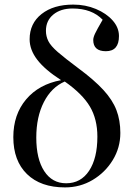

<svg xmlns="http://www.w3.org/2000/svg" viewBox="-20 -802 587 836"><path d="M263 14Q157 14 97.5 -44Q38 -102 38 -205Q38 -303 93.5 -369Q149 -435 246 -453Q176 -498 142.5 -541.5Q109 -585 109 -631Q109 -700 161 -741Q213 -782 299 -782Q352 -782 397.5 -763Q443 -744 470.5 -713Q498 -682 498 -645Q498 -579 441 -579Q386 -579 386 -628Q386 -639 394 -656Q402 -673 427 -716Q380 -765 296 -765Q244 -765 212 -738.5Q180 -712 180 -668Q180 -644 190.5 -623Q201 -602 231.5 -575.5Q262 -549 321 -505Q390 -454 430 -410.5Q470 -367 487 -322.5Q504 -278 504 -223Q504 -159 471 -105Q438 -51 383.5 -18.5Q329 14 263 14ZM268 -4Q332 -4 368 -58.5Q404 -113 404 -207Q404 -283 371.5 -338Q339 -393 262 -447Q204 -422 171 -357.5Q138 -293 138 -203Q138 -110 172.5 -57Q207 -4 268 -4Z"/></svg>

Font: Literata 72pt
Style: Regular
Weight: 400
Designer: Latin by Veronika Burian and Jose Scaglione. Greek by Irene Vlachou. Cyrillic by Vera Evstafieva.
Foundry: TypeTogether
Version: Version 3.002